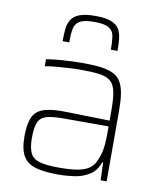

<svg xmlns="http://www.w3.org/2000/svg" viewBox="-84 -809 742 885"><g transform="rotate(10 287.0 -367.0)"><path d="M249 8Q186 8 145 -3Q104 -14 84.5 -45.5Q65 -77 65 -138Q65 -194 78 -225.5Q91 -257 124 -270Q157 -283 216 -283Q228 -283 253 -282.5Q278 -282 310.5 -281Q343 -280 376.5 -279.5Q410 -279 439 -278V-324Q439 -380 432.5 -412.5Q426 -445 407.5 -461Q389 -477 354 -481.5Q319 -486 263 -486Q240 -486 209.5 -484Q179 -482 150 -479.5Q121 -477 101 -473V-506Q131 -511 177 -514.5Q223 -518 277 -518Q326 -518 360.5 -513Q395 -508 417.5 -496Q440 -484 452 -462.5Q464 -441 469 -408.5Q474 -376 474 -330V0H446L443 -83H439Q425 -42 393.5 -22.5Q362 -3 323.5 2.5Q285 8 249 8ZM248 -24Q283 -24 316.5 -27.5Q350 -31 376 -43.5Q402 -56 415 -84Q429 -114 434 -143.5Q439 -173 439 -210V-251H226Q176 -251 148.5 -243Q121 -235 110.5 -211Q100 -187 100 -138Q100 -92 112 -67Q124 -42 156 -33Q188 -24 248 -24ZM291 -742Q339 -742 365.5 -731.5Q392 -721 403 -702Q414 -683 416.5 -657.5Q419 -632 419 -601H388Q388 -639 384 -664Q380 -689 359.5 -701.5Q339 -714 291 -714Q243 -714 222.5 -701.5Q202 -689 197.5 -664Q193 -639 193 -601H162Q162 -632 164.5 -657.5Q167 -683 178.5 -702Q190 -721 216.5 -731.5Q243 -742 291 -742Z"/></g></svg>

Font: Saira Thin
Style: Regular
Weight: 100
Designer: Hector Gatti with collaboration of the Omnibus-Type team
Foundry: Omnibus-Type
Version: Version 1.101